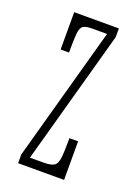

<svg xmlns="http://www.w3.org/2000/svg" viewBox="-108 -574 450 624"><g transform="rotate(20 117.0 -262.0)"><path d="M35.5 0V-30L163.5 -493.5H112.5Q91 -493.5 81.5 -487.5Q72 -481.5 70 -460.5Q68 -439.5 68 -394.5H39V-523.5H193.5V-493.5L65.5 -30H111Q137.5 -30 148.5 -36.8Q159.5 -43.5 162 -65.8Q164.5 -88 164.5 -133.5H194.5V0Z"/></g></svg>

Font: Imbue 10pt Thin
Style: Regular
Weight: 100
Designer: Tyler Finck
Foundry: Etcetera Type Company
Version: Version 1.102; ttfautohint (v1.8.3)